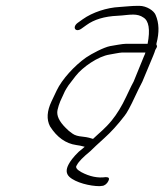

<svg xmlns="http://www.w3.org/2000/svg" viewBox="-20 -485 563 658"><path d="M351 136C356.2 126 353.4 122 342.4 122C315.2 126 287.1 120 258.8 105C242.6 96 237.2 88 243.4 81C249.2 69 265.2 53 289.6 33C299.7 23 315.5 8 337.8 -12C360.1 -32 383 -57 406.8 -88C415 -98 426.9 -120 442.7 -154L454.6 -179C457.8 -186 462.7 -195 467.8 -205L505 -294C508.5 -302 510.7 -309 512.3 -314C513.9 -316 514.9 -319 516.8 -322C518.8 -325 518 -329 516 -332C516.3 -333 515.9 -335 516.2 -336C526.3 -374 525.4 -406 513.2 -434C507.6 -448 483 -465 457 -465C427 -465 421.4 -463 388.8 -461C347.1 -459 297.1 -443 263.5 -419L246.7 -407C225.9 -392 238.6 -372 259.4 -387L276.2 -399C302.2 -418 337.6 -429 383.3 -431C405.6 -432 417.5 -435 436.5 -435C449.5 -435 461.6 -432 471.4 -425C489.9 -414 495.4 -384 485.9 -335H412.9C398.9 -335 371 -329 357.4 -327C336.1 -323 294.2 -301 275.1 -288C235.2 -260 192.3 -213 174.3 -175L156.3 -137C140.9 -104 139 -76 151.4 -52C175.4 -14 205.8 7 241.2 12C249.9 13 259.3 15 270.3 18C263.4 24 256.5 30 249.9 35C231.2 53 220.5 68 215.3 78C205.6 96 206.2 110 217.7 121C239.4 141 288.6 153 321.6 153L329.9 152C337.9 152 347.5 144 351 136ZM437.8 -205C433 -196 428.1 -187 424.6 -179L412.7 -154C397.3 -121 380.7 -94 362.8 -72C339.9 -44 321.8 -31 298.8 -9L285.1 -13C280.4 -14 272.1 -16 260.4 -17C248.7 -18 236.6 -21 228.5 -27L216.4 -36L204.9 -47C182.8 -69 173.1 -89 177.1 -108C179.6 -119 182.8 -129 186.6 -138L202.7 -173C205.6 -179 210.8 -186 215 -193L238.8 -224C262.6 -255 316.3 -292 355.2 -298C362.5 -299 390.4 -305 398.4 -305H478.4C477.2 -301 475.9 -297 473.3 -292Z"/></svg>

Font: MewTooHand
Style: UltIta
Weight: 400
Designer: Mew Too, Robert Jablonski
Version: Version 0.77